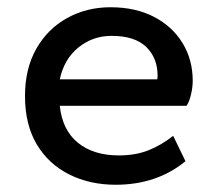

<svg xmlns="http://www.w3.org/2000/svg" viewBox="-20 -500 600 530"><path d="M299 10Q228 10 171 -18.5Q114 -47 81.5 -101.5Q49 -156 49 -235Q49 -310 80 -365Q111 -420 165 -450Q219 -480 285 -480Q354 -480 405 -453.5Q456 -427 484 -381Q512 -335 512 -277Q512 -260 507.5 -240Q503 -220 495 -208H145Q152 -141 195 -106Q238 -71 308 -71Q354 -71 389.5 -85Q425 -99 458 -125L492 -55Q413 10 299 10ZM145 -281H414Q415 -285 415 -291Q415 -340 383.5 -370.5Q352 -401 288 -401Q236 -401 196.5 -369Q157 -337 145 -281Z"/></svg>

Font: Gantari Medium
Style: Regular
Weight: 500
Designer: Anugrah Pasau
Foundry: Lafontype
Version: Version 1.000; ttfautohint (v1.8.4.7-5d5b)